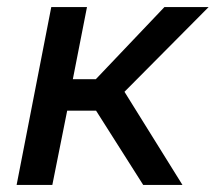

<svg xmlns="http://www.w3.org/2000/svg" viewBox="-20 -523 610 543"><path d="M27 0 125 -503H226L186 -299H251L445 -503H570L279 -210H170L128 0ZM385 0 246 -219 313 -294 496 0Z"/></svg>

Font: REM
Style: Italic
Weight: 400
Italic angle: -11°
Designer: Octavio Pardo
Foundry: Ashler Design
Version: Version 1.005;gftools[0.9.28]